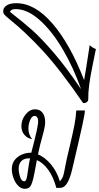

<svg xmlns="http://www.w3.org/2000/svg" viewBox="-38 -1177 621 1203"><path d="M494 -485Q494 -466 477 -388Q460 -310 414 -115Q387 0 341 0H315Q296 -70 264 -113.5Q232 -157 193 -174L180 -105Q170 -48 158.5 -21Q147 6 118 6Q94 6 75 -14Q56 -34 46 -63Q36 -92 36 -117Q36 -152 54.5 -175Q73 -198 100 -209Q127 -220 152 -220H158Q160 -228 177 -294Q196 -369 200 -401Q201 -406 201 -415Q201 -434 194.5 -442.5Q188 -451 179 -451Q162 -451 151 -425Q140 -399 140 -371Q140 -335 163 -305Q134 -310 115 -332Q96 -354 96 -387Q96 -427 122 -459.5Q148 -492 181 -492Q213 -492 229 -470Q245 -448 245 -413Q245 -399 242 -382Q236 -351 227 -320Q214 -276 200 -210Q243 -192 280.5 -148Q318 -104 337 -41Q351 -56 356.5 -70.5Q362 -85 369 -125Q377 -171 399 -261Q418 -341 427.5 -389Q437 -437 440 -485ZM150 -185H144Q112 -185 95.5 -167.5Q79 -150 79 -121Q79 -96 88 -68.5Q97 -41 113 -41Q123 -41 127.5 -54.5Q132 -68 137 -107Q144 -157 150 -185Z M563 -870 557 -841Q536 -739 528 -693.5Q520 -648 516 -597Q515 -585 515 -556Q515 -543 505 -536.5Q495 -530 483 -531Q339 -741 230 -859Q121 -977 21 -1057Q-3 -1077 -10.5 -1085.5Q-18 -1094 -18 -1106Q-18 -1129 3.5 -1143Q25 -1157 64 -1157Q181 -1157 291.5 -1028.5Q402 -900 489 -675Q494 -708 501 -746Q520 -863 524 -894Q545 -875 563 -870ZM470 -618Q423 -752 356 -866.5Q289 -981 211.5 -1050.5Q134 -1120 60 -1120Q44 -1120 36.5 -1116Q29 -1112 24 -1103Q110 -1036 165 -987Q220 -938 298.5 -847Q377 -756 470 -618Z"/></svg>

Font: Charmonman
Style: Regular
Weight: 400
Designer: Ekaluck Peanpanawate
Foundry: Cadson Demak Co.,Ltd.
Version: Version 1.000; ttfautohint (v1.6)